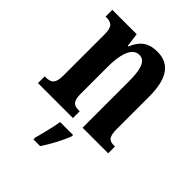

<svg xmlns="http://www.w3.org/2000/svg" viewBox="-220 -657 986 986"><g transform="rotate(45 273.0 -163.5)"><path d="M15 0H269V-49H265C229 -49 209 -58 209 -115V-313C209 -394 226 -471 281 -471C326 -471 339 -420 339 -335V0H525V-49H521C485 -49 468 -58 468 -120V-354C468 -489 422 -548 335 -548C268 -548 234 -518 210 -461H206L196 -536H19V-487H23C58 -487 80 -478 80 -421V-119C80 -58 57 -49 20 -49H15ZM203 208V221H252C280 179 316 113 331 71V61H237C230 107 214 166 203 208Z"/></g></svg>

Font: Noto Serif Tamil ExtraCondensed
Style: Bold Italic
Weight: 700
Width: 2
Italic angle: -12°
Designer: Indian Type Foundry, Tom Grace, and the Monotype Design Team
Foundry: Monotype Imaging Inc.
Version: Version 2.003